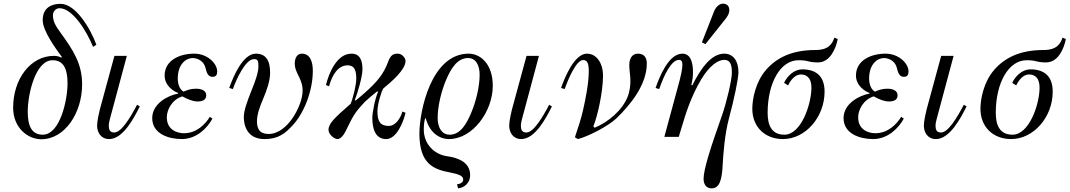

<svg xmlns="http://www.w3.org/2000/svg" viewBox="-20 -750 5860 1052"><path d="M52 -160C52 -48 134 13 206 13C336 13 430 -132 430 -288C430 -402 379 -478 313 -569C285 -607 270 -632 270 -667C270 -687 286 -705 306 -705C377 -705 454 -582 490 -493L508 -505C476 -593 395 -729 312 -729C266 -729 214 -711 214 -639C214 -581 287 -481 319 -438L315 -434C308 -440 290 -444 276 -444C146 -444 52 -316 52 -160ZM132 -138C132 -234 174 -420 268 -420C332 -420 350 -366 350 -294C350 -198 308 -12 214 -12C150 -12 132 -66 132 -138Z M512 -62C512 -23 534 12 578 12C654 12 714 -103 746 -167L731 -176C693 -104 645 -24 606 -24C579 -24 576 -44 576 -62C576 -74 580 -90 583 -101L675 -444H607L527 -150C523 -135 512 -86 512 -62Z M814 -103C814 -16 905 12 976 12C1056 12 1115 -47 1144 -100L1130 -110C1105 -70 1058 -20 988 -20C953 -20 894 -37 894 -107C894 -148 922 -204 979 -222C1008 -206 1037 -194 1062 -194C1095 -194 1110 -206 1110 -228C1110 -254 1083 -264 1054 -264C1024 -264 1005 -256 986 -248C963 -260 954 -292 954 -319C954 -400 1000 -432 1036 -432C1047 -432 1093 -427 1106 -378C1112 -352 1120 -329 1144 -329C1166 -329 1170 -343 1170 -359C1170 -401 1118 -456 1044 -456C965 -456 882 -420 882 -336C882 -280 933 -248 956 -241V-237C902 -228 814 -183 814 -103Z M1236 -268 1256 -262C1274 -314 1325 -426 1371 -426C1391 -426 1396 -420 1396 -386C1396 -352 1377 -300 1356 -249C1336 -198 1316 -145 1316 -110C1316 -40 1351 12 1429 12C1505 12 1542 -18 1586 -66C1646 -132 1694 -252 1694 -362C1694 -410 1680 -456 1634 -456C1606 -456 1595 -430 1595 -400C1595 -380 1603 -360 1613 -340C1638 -291 1638 -270 1638 -252C1638 -176 1558 -16 1452 -16C1398 -16 1388 -50 1388 -86C1388 -122 1403 -165 1422 -209C1442 -256 1460 -307 1460 -352C1460 -422 1434 -456 1382 -456C1310 -456 1257 -328 1236 -268Z M1766 -284 1783 -277C1799 -338 1832 -392 1884 -392C1928 -392 1932 -355 1932 -316C1932 -289 1916 -216 1901 -181C1814 -105 1780 -74 1780 -38C1780 -14 1812 12 1828 12C1854 12 1872 -26 1886 -56C1917 -121 1933 -143 1980 -193C1990 -203 2034 -240 2046 -249L2052 -248C2035 -212 2020 -132 2020 -105C2020 -53 2032 12 2096 12C2152 12 2190 -79 2202 -132L2185 -139C2176 -107 2150 -60 2110 -60C2065 -60 2048 -83 2048 -140C2048 -174 2066 -241 2080 -265C2126 -303 2202 -368 2202 -416C2202 -432 2183 -456 2160 -456C2135 -456 2120 -449 2106 -410C2081 -343 2046 -301 1977 -240C1968 -232 1941 -208 1928 -199L1924 -202C1936 -230 1966 -328 1966 -370C1966 -412 1956 -456 1906 -456C1824 -456 1781 -346 1766 -284Z M2378 -104C2378 -168 2398 -251 2425 -314C2449 -370 2484 -432 2544 -432C2588 -432 2608 -392 2608 -340C2608 -276 2588 -193 2561 -130C2537 -74 2504 -12 2444 -12C2400 -12 2378 -52 2378 -104ZM2278 -18C2278 148 2355 178 2446 195C2488 204 2518 211 2518 234C2518 250 2501 258 2484 260L2490 282C2524 279 2556 252 2556 210C2556 140 2493 115 2430 106C2358 96 2302 38 2302 -40C2302 -63 2304 -82 2309 -101L2313 -102C2333 -24 2387 12 2440 12C2570 12 2680 -140 2680 -280C2680 -400 2612 -456 2548 -456C2342 -456 2278 -140 2278 -18Z M2770 -62C2770 -23 2792 12 2836 12C2912 12 2972 -103 3004 -167L2989 -176C2951 -104 2903 -24 2864 -24C2837 -24 2834 -44 2834 -62C2834 -74 2838 -90 2841 -101L2933 -444H2865L2785 -150C2781 -135 2770 -86 2770 -62Z M3054 -268 3074 -262C3092 -314 3137 -421 3175 -421C3195 -421 3206 -408 3206 -361C3206 -292 3188 -206 3174 -144C3164 -100 3148 -51 3130 2L3146 12C3197 0 3311 -57 3358 -102C3432 -174 3524 -284 3524 -402C3524 -435 3509 -456 3475 -456C3444 -456 3428 -430 3428 -394C3428 -381 3429 -366 3431 -351C3433 -335 3434 -319 3434 -304C3434 -284 3431 -250 3419 -220C3390 -146 3313 -81 3238 -50L3231 -58C3254 -112 3284 -248 3284 -335C3284 -405 3248 -456 3196 -456C3128 -456 3075 -328 3054 -268Z M3826 -518 3845 -508 3951 -641C3962 -654 3976 -673 3976 -695C3976 -711 3968 -730 3941 -730C3925 -730 3904 -716 3893 -689ZM3572 -268 3592 -262C3618 -339 3659 -422 3700 -422C3715 -422 3719 -412 3719 -395C3719 -370 3708 -326 3704 -310L3620 0H3699L3719 -66C3736 -123 3766 -221 3822 -315C3867 -390 3914 -422 3948 -422C3980 -422 3990 -398 3990 -352C3990 -310 3960 -186 3936 -118C3873 60 3835 178 3835 230C3835 260 3850 282 3879 282C3925 282 3936 230 3940 148C3943 94 3951 -16 3974 -101C4003 -209 4026 -319 4026 -355C4026 -418 3996 -456 3948 -456C3874 -456 3816 -368 3773 -282L3768 -285C3774 -309 3777 -332 3777 -354C3777 -394 3770 -456 3719 -456C3643 -456 3593 -328 3572 -268Z M4102 -154C4102 -54 4172 12 4270 12C4393 12 4498 -108 4498 -248C4498 -334 4450 -370 4376 -370C4331 -370 4294 -334 4276 -296L4298 -282C4312 -312 4337 -342 4368 -342C4395 -342 4426 -328 4426 -270C4426 -180 4370 -12 4278 -12C4206 -12 4186 -66 4186 -132C4186 -296 4256 -420 4355 -420C4378 -420 4394 -418 4409 -414C4424 -410 4439 -408 4462 -408C4528 -408 4560 -484 4570 -536L4552 -544C4540 -511 4522 -476 4448 -476C4318 -476 4235 -433 4178 -368C4120 -302 4102 -208 4102 -154Z M4602 -103C4602 -16 4693 12 4764 12C4844 12 4903 -47 4932 -100L4918 -110C4893 -70 4846 -20 4776 -20C4741 -20 4682 -37 4682 -107C4682 -148 4710 -204 4767 -222C4796 -206 4825 -194 4850 -194C4883 -194 4898 -206 4898 -228C4898 -254 4871 -264 4842 -264C4812 -264 4793 -256 4774 -248C4751 -260 4742 -292 4742 -319C4742 -400 4788 -432 4824 -432C4835 -432 4881 -427 4894 -378C4900 -352 4908 -329 4932 -329C4954 -329 4958 -343 4958 -359C4958 -401 4906 -456 4832 -456C4753 -456 4670 -420 4670 -336C4670 -280 4721 -248 4744 -241V-237C4690 -228 4602 -183 4602 -103Z M5042 -62C5042 -23 5064 12 5108 12C5184 12 5244 -103 5276 -167L5261 -176C5223 -104 5175 -24 5136 -24C5109 -24 5106 -44 5106 -62C5106 -74 5110 -90 5113 -101L5205 -444H5137L5057 -150C5053 -135 5042 -86 5042 -62Z M5352 -154C5352 -54 5422 12 5520 12C5643 12 5748 -108 5748 -248C5748 -334 5700 -370 5626 -370C5581 -370 5544 -334 5526 -296L5548 -282C5562 -312 5587 -342 5618 -342C5645 -342 5676 -328 5676 -270C5676 -180 5620 -12 5528 -12C5456 -12 5436 -66 5436 -132C5436 -296 5506 -420 5605 -420C5628 -420 5644 -418 5659 -414C5674 -410 5689 -408 5712 -408C5778 -408 5810 -484 5820 -536L5802 -544C5790 -511 5772 -476 5698 -476C5568 -476 5485 -433 5428 -368C5370 -302 5352 -208 5352 -154Z"/></svg>

Font: Old Standard
Style: Italic
Weight: 400
Italic angle: -15.2°
Designer: Alexey Kryukov <alexios@thessalonica.org.ru>
Version: Version 2.0